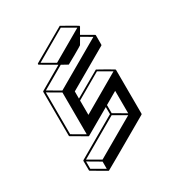

<svg xmlns="http://www.w3.org/2000/svg" viewBox="-233 -1083 1197 1301"><g transform="rotate(-30 366.0 -432.5)"><path d="M233.9 75.2H231.9L230.5 74.7L120.1 10.3Q117.2 8.3 117.2 4.9L116.7 -67.9Q117.2 -71.3 120.1 -73.2L431.2 -252.9L430.7 -308.6Q235.4 -195.8 234.6 -195.6Q233.9 -195.3 232.9 -195.3H231.9L231 -195.8L229.5 -196.3L119.6 -260.3Q116.2 -262.2 116.2 -266.1L115.2 -609.9Q115.7 -612.8 118.7 -614.7L295.9 -717.3L291 -719.7V-720.2L181.2 -784.2Q177.7 -786.1 177.7 -789.6Q177.7 -793.5 181.2 -795.4Q434.1 -941.4 435.5 -941.4Q437.5 -941.4 493.7 -908.7Q549.8 -876 550.3 -875.5H550.8L551.8 -873.5L552.2 -869.6Q552.2 -868.2 551.8 -867.7L523.9 -819.8L613.3 -768.1V-767.6L614.3 -767.1L614.7 -766.1V-765.6H615.2L615.7 -763.7V-690.4Q615.7 -686.5 612.8 -684.6L301.8 -505.4V-449.2Q498 -562.5 499.5 -562.5Q501.5 -562.5 557.6 -530Q613.8 -497.6 613.8 -497.1L614.7 -496.6V-496.1L615.7 -495.1L616.2 -492.7L616.7 -492.2L617.7 -148.9Q617.2 -145 614.3 -143.1Q236.3 75.2 233.9 75.2ZM302.2 -321.8 596.7 -492.2 499.5 -548.3 301.8 -434.1ZM294.4 -733.4 532.7 -871.1 435.5 -927.2 197.8 -789.6ZM226.6 -213.4 225.6 -541 128.4 -597.7 129.4 -270ZM231.9 -552.7 595.7 -762.7 517.6 -808.1 488.8 -758.8Q488.3 -757.3 423.8 -720.2Q359.4 -683.1 357.4 -683.1Q356 -683.1 309.6 -709.5L135.3 -608.9ZM227.1 57.1V0.5L130.4 -56.2V1ZM233.4 -11.2 534.7 -185.1 437.5 -241.2 136.7 -67.4ZM541 -196.3 540.5 -372.1 444.3 -316.4V-252.9Z"/></g></svg>

Font: 3D Isometric
Style: Bold
Weight: 700
Designer: GGBotNet
Foundry: GGBotNet
Version: 1.14